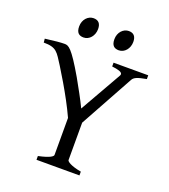

<svg xmlns="http://www.w3.org/2000/svg" viewBox="-144 -901 882 1004"><g transform="rotate(20 297.0 -399.0)"><path d="M334 -56V-264L498 -562C507 -578 525 -585 574 -594V-615H381V-594C414 -590 438 -584 438 -571C438 -568 437 -565 435 -562L304 -332C293 -355 280 -380 267 -404L226 -478C147 -614 129 -620 107 -620C86 -620 53 -617 0 -610L2 -589C75 -589 82 -566 122 -504L168 -428C198 -377 231 -317 256 -262V-56C256 -49 243 -35 176 -21V0H415V-21C354 -32 334 -49 334 -56ZM147 -732C147 -697 163 -685 188 -685C220 -685 245 -715 245 -752C245 -783 231 -798 204 -798C174 -798 147 -771 147 -732ZM343 -732C343 -697 359 -685 384 -685C416 -685 441 -715 441 -752C441 -783 427 -798 400 -798C370 -798 343 -771 343 -732Z"/></g></svg>

Font: Temporarium
Style: Regular
Weight: 400
Version: Version 1.1